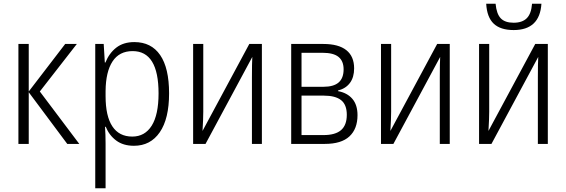

<svg xmlns="http://www.w3.org/2000/svg" viewBox="-20 -766 3014 1022"><path d="M389 -532 192 -279 402 0H338L133 -275V0H78V-532H133V-279L327 -532Z M880 -269Q880 -134 830.5 -62Q781 10 693 10Q636 10 598.5 -18Q561 -46 543 -91H539Q542 -51 542 -1V236H487V-532H532L538 -433H541Q561 -483 599 -512.5Q637 -542 695 -542Q785 -542 832.5 -473Q880 -404 880 -269ZM542 -282V-254Q542 -148 578 -93.5Q614 -39 684 -39Q751 -39 787.5 -97Q824 -155 824 -269Q824 -494 686 -494Q615 -494 579 -439Q543 -384 542 -282Z M1062 -171Q1062 -135 1058 -69L1307 -532H1374V0H1321V-354Q1321 -430 1323 -463L1074 0H1008V-532H1062Z M1779 -284V-281Q1828 -272 1855.5 -240Q1883 -208 1883 -153Q1883 -80 1840 -40Q1797 0 1709 0H1530V-532H1701Q1782 -532 1823.5 -499Q1865 -466 1865 -402Q1865 -355 1843 -325Q1821 -295 1779 -284ZM1697 -485H1585V-304H1701Q1756 -304 1782.5 -327Q1809 -350 1809 -397Q1809 -441 1782 -463Q1755 -485 1697 -485ZM1704 -257H1585V-47H1702Q1765 -47 1795.5 -73.5Q1826 -100 1826 -155Q1826 -209 1795.5 -233Q1765 -257 1704 -257Z M2062 -171Q2062 -135 2058 -69L2307 -532H2374V0H2321V-354Q2321 -430 2323 -463L2074 0H2008V-532H2062Z M2584 -171Q2584 -135 2580 -69L2829 -532H2896V0H2843V-354Q2843 -430 2845 -463L2596 0H2530V-532H2584ZM2714 -606Q2644 -606 2608 -640Q2572 -674 2568 -746H2618Q2623 -692 2645.5 -668.5Q2668 -645 2714 -645Q2760 -645 2784 -669Q2808 -693 2812 -746H2862Q2853 -606 2714 -606Z"/></svg>

Font: Noto Sans UI NarrowLight
Style: Regular
Weight: 300
Width: 4
Designer: Monotype Design Team
Foundry: Monotype Imaging Inc.
Version: Version 1.001